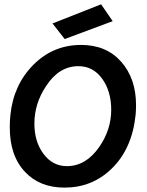

<svg xmlns="http://www.w3.org/2000/svg" viewBox="-20 -855 684 891"><path d="M28.3 -322.3Q43 -461.9 134.8 -554.2Q226.6 -646.5 356.4 -646.5Q473.6 -646.5 542.5 -568.4Q611.3 -490.2 611.3 -367.2Q611.3 -344.7 609.4 -322.3Q592.8 -163.1 497.1 -71.3Q407.2 15.6 279.3 15.6Q165 15.6 96.7 -56.6Q24.4 -132.8 25.4 -266.6Q25.4 -293.9 28.3 -322.3ZM139.6 -281.2Q139.6 -197.3 182.1 -140.6Q224.6 -84 290 -84Q378.9 -84 440.4 -172.9Q496.1 -252.9 496.1 -345.7Q496.1 -431.6 454.1 -489.7Q412.1 -547.9 343.8 -547.9Q253.9 -547.9 194.3 -456.1Q139.6 -375 139.6 -281.2ZM223.6 -746.1 449.2 -835 502.9 -756.8 280.3 -673.8Z"/></svg>

Font: Puritan
Style: BoldItalic
Weight: 700
Version: 2.1